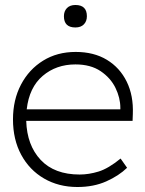

<svg xmlns="http://www.w3.org/2000/svg" viewBox="-20 -739 580 769"><path d="M290 10Q215 10 156.5 -24Q98 -58 65 -119Q32 -180 32 -261Q32 -339 64 -400Q96 -461 152.5 -496Q209 -531 283 -531Q356 -531 408 -499.5Q460 -468 487.5 -412Q515 -356 512 -282L511 -255H85Q88 -157 143 -98.5Q198 -40 299 -40Q336 -40 375 -52Q414 -64 463 -104L489 -67Q456 -35 405.5 -12.5Q355 10 290 10ZM282 -481Q205 -481 151 -435Q97 -389 87 -301H462V-307Q462 -347 442.5 -387Q423 -427 383 -454Q343 -481 282 -481ZM282 -629Q236 -629 236 -674Q236 -694 248 -706.5Q260 -719 282 -719Q328 -719 328 -674Q328 -654 316 -641.5Q304 -629 282 -629Z"/></svg>

Font: Lexend Deca ExtraLight
Style: Regular
Weight: 200
Designer: Bonnie Shaver-Troup, Thomas Jockin
Foundry: Lexend
Version: Version 1.008; ttfautohint (v1.8.4.7-5d5b)